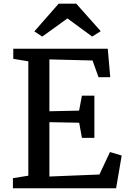

<svg xmlns="http://www.w3.org/2000/svg" viewBox="-20 -1003 695 1023"><path d="M48.8 0V-53.7L130.9 -66.9V-676.3L50.8 -689.5V-743.2H554.2L567.4 -591.8H504.9L473.1 -680.7L243.2 -686.5V-410.2L401.4 -413.6L416.5 -493.2H482.9V-268.6H416.5L401.9 -349.1L243.2 -352.1V-62.5L509.8 -73.2L565.9 -192.9L628.4 -174.3L598.6 0ZM205.1 -808.1 163.1 -835.9 292.5 -983.4H386.2L516.6 -836.9L471.2 -808.1L339.4 -904.8Z"/></svg>

Font: HaufeMerriweather
Style: Regular
Weight: 400
Designer: Eben Sorkin ( eben@eyebytes.com )
Foundry: Eben Sorkin
Version: Version 1.56